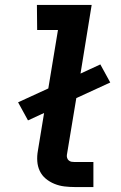

<svg xmlns="http://www.w3.org/2000/svg" viewBox="-20 -755 490 775"><path d="M282 0Q261 0 240 -2.5Q219 -5 199.5 -13Q180 -21 164.5 -34Q149 -47 140.5 -65Q132 -83 130.5 -104Q129 -125 133 -147L158 -299L93 -269L53 -342L175 -398L214 -634H130L129 -735H350L305 -458L385 -495L425 -422L288 -359L250 -130Q249 -124 251 -117.5Q253 -111 258 -107Q263 -103 269 -102Q275 -101 282 -101H357V0Z"/></svg>

Font: Iosevka Etoile
Style: Bold Italic
Weight: 700
Italic angle: -9°
Designer: Belleve Invis
Foundry: Belleve Invis
Version: Version 28.1.0; ttfautohint (v1.8.4)